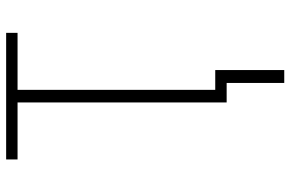

<svg xmlns="http://www.w3.org/2000/svg" viewBox="-184 -592 967 640"><g transform="rotate(-90 300.0 -271.5)"><path d="M344 192V0H279V-697H89V-735H511V-697H321V-38H387V192Z"/></g></svg>

Font: Iosevka Aile Extralight
Style: Regular
Weight: 200
Designer: Belleve Invis
Foundry: Belleve Invis
Version: Version 31.1.0; ttfautohint (v1.8.4)